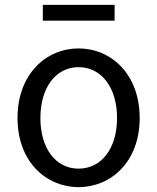

<svg xmlns="http://www.w3.org/2000/svg" viewBox="-20 -756 646 789"><path d="M303 13C436 13 554 -91 554 -271C554 -452 436 -557 303 -557C170 -557 52 -452 52 -271C52 -91 170 13 303 13ZM303 -63C209 -63 146 -146 146 -271C146 -396 209 -480 303 -480C397 -480 461 -396 461 -271C461 -146 397 -63 303 -63ZM156 -671H451V-736H156Z"/></svg>

Font: Noto Sans Mono CJK SC
Style: Regular
Weight: 400
Designer: Ryoko NISHIZUKA 西塚涼子 (kana, bopomofo & ideographs); Paul D. Hunt (Latin, Greek & Cyrillic); Sandoll Communications 산돌커뮤니
Foundry: Adobe
Version: Version 2.004;hotconv 1.0.118;makeotfexe 2.5.65603